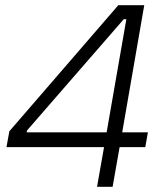

<svg xmlns="http://www.w3.org/2000/svg" viewBox="-20 -720 633 740"><path d="M414 0 441 -153H540L550 -210H451L536 -700H436L16 -214L5 -153H381L354 0ZM83 -210 84 -217 457 -646H467L391 -210Z"/></svg>

Font: Fixel Display 20240404 Light
Style: Italic
Weight: 300
Italic angle: -10°
Designer: AlfaBravo + MacPaw
Foundry: Kyrylo Tkachov, Marchela Mozhyna, Serhii Makarenko, Maria Weinstein, Zakhar Kryvoshyya
Version: Version 1.211;Glyphs 3.2 (3225)